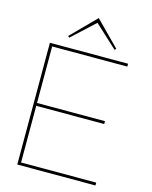

<svg xmlns="http://www.w3.org/2000/svg" viewBox="-148 -1140 976 1234"><g transform="rotate(15 340.0 -522.5)"><path d="M609.9 -19V0H89.8V-810.1H609.9V-791H106.9L109.9 -788.1V-418L107.9 -415H562V-396H106.9L109.9 -393.1V-22L107.9 -19ZM352.1 -1044.9 512.2 -882.8 502.9 -874 352.1 -1013.2 201.2 -874 191.9 -882.8Z"/></g></svg>

Font: Sinkin Sans 100 Thin
Style: Regular
Weight: 100
Designer: Keith Bates
Foundry: K-Type
Version: Sinkin Sans (version 1.0)  by Keith Bates   •   © 2014   www